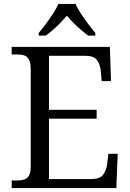

<svg xmlns="http://www.w3.org/2000/svg" viewBox="-20 -951 658 971"><path d="M39 0V-38.3H65.3Q86.7 -38.3 102.2 -43.2Q117.7 -48 126.5 -63Q135.3 -78 135.3 -109.3V-601Q135.3 -634 126.8 -649.7Q118.3 -665.3 103 -670.5Q87.7 -675.7 65.3 -675.7H39V-714H535.7L541.3 -540.7H494.3L489.7 -591.3Q486 -627 470 -647.8Q454 -668.7 413.3 -668.7H227.7V-395.7H468.7V-351H227.7V-45.3H442Q483.7 -45.3 500.7 -66.5Q517.7 -87.7 522 -122.7L528.3 -173.3H575.3L568.3 0ZM175.7 -784Q191.7 -803 211.2 -829Q230.7 -855 248 -882Q265.3 -909 275.7 -931H362Q371.7 -909 389.3 -882Q407 -855 426.7 -829Q446.3 -803 462 -784V-771H425.3Q406.3 -785.7 387.3 -802Q368.3 -818.3 350.7 -836.2Q333 -854 318 -871.7Q303 -854 285.8 -836.2Q268.7 -818.3 250.2 -802Q231.7 -785.7 211.7 -771H175.7Z"/></svg>

Font: Noto Serif Hentaigana ExtraLight
Style: Regular
Weight: 200
Designer: Kazuhiro Yamada
Foundry: nipponia
Version: Version 1.000